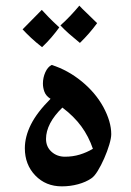

<svg xmlns="http://www.w3.org/2000/svg" viewBox="-20 -795 465 680"><path d="M199 -135Q142 -135 105 -173.5Q68 -212 68 -270Q68 -311 89.5 -354Q111 -397 159 -445Q143 -455 137.5 -469.5Q132 -484 132 -499Q132 -520 140.5 -539Q149 -558 163 -565Q220 -547 269 -507Q318 -467 346 -416Q374 -364 374 -320Q374 -306 367 -282.5Q360 -259 349 -234Q338 -209 326 -189.5Q314 -170 303 -163Q284 -150 256.5 -142.5Q229 -135 199 -135ZM210 -240Q238 -240 262.5 -247.5Q287 -255 309 -268Q294 -312 268 -347.5Q242 -383 201 -414Q172 -386 157.5 -358Q143 -330 143 -303Q143 -275 162.5 -257.5Q182 -240 210 -240ZM263 -643Q242 -660 225 -675Q208 -690 194 -705Q213 -722 229.5 -739.5Q246 -757 261 -775Q270 -765 286 -750Q302 -735 324 -713Q297 -676 263 -643ZM129 -628Q107 -645 90 -661Q73 -677 60 -691Q77 -708 94 -725.5Q111 -743 128 -760Q137 -750 152.5 -734Q168 -718 190 -698Q177 -680 162 -662.5Q147 -645 129 -628Z"/></svg>

Font: Noto Naskh Arabic UI
Style: Regular
Weight: 400
Designer: Monotype Design Team, David Williams, Mohamad Dakak and Nizar Qandah
Foundry: Monotype Imaging Inc.
Version: Version 2.014